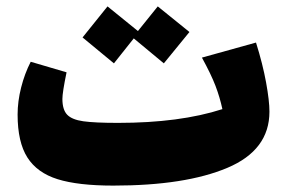

<svg xmlns="http://www.w3.org/2000/svg" viewBox="-20 -560 907 600"><path d="M822 -211Q822 -91 690.5 -35.5Q559 20 334 20Q224 20 160 0Q96 -20 65.5 -68Q35 -116 35 -202Q35 -243 46 -286.5Q57 -330 76 -367L188 -334Q175 -271 175 -251Q175 -217 190 -201.5Q205 -186 240.5 -181Q276 -176 349 -176Q542 -176 675 -219Q667 -256 653.5 -291.5Q640 -327 611 -380L780 -427Q801 -360 811.5 -302.5Q822 -245 822 -211ZM492 -362 398 -440 336 -362 238 -443 316 -540 411 -463 473 -540 572 -460Z"/></svg>

Font: FiraGO Heavy
Style: Italic
Weight: 900
Italic angle: -8°
Designer: bBox Type GmbH
Foundry: bBox Type GmbH
Version: Version 1.001